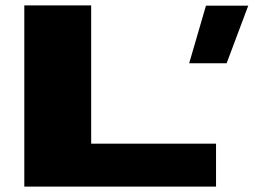

<svg xmlns="http://www.w3.org/2000/svg" viewBox="-20 -695 944 715"><path d="M70.5 0V-675H319.5V-160H784.5V0ZM684.5 -459.5 747 -674H904.5L824 -459.5Z"/></svg>

Font: Anybody UltraExpanded ExtraBold
Style: Regular
Weight: 800
Width: 9
Designer: Tyler Finck
Foundry: Etcetera Type Company
Version: Version 1.010; ttfautohint (v1.8.3) -l 8 -r 50 -G 200 -x 14 